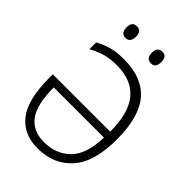

<svg xmlns="http://www.w3.org/2000/svg" viewBox="-268 -1022 1136 1136"><g transform="rotate(45 300.0 -453.5)"><path d="M219 -870Q219 -917 180 -917Q140 -917 140 -870Q140 -820 180 -820Q219 -820 219 -870ZM431 -870Q431 -917 393 -917Q352 -917 352 -870Q352 -820 393 -820Q431 -820 431 -870ZM569 -358Q569 -548 492.5 -636.5Q416 -725 264 -725Q195 -725 149 -710Q103 -695 76 -678V-622Q108 -640 151 -655Q194 -670 258 -670Q510 -670 508 -364H28V-335Q28 -155 91.5 -72.5Q155 10 275 10Q407 10 488 -79.5Q569 -169 569 -358ZM87 -313H507Q503 -169 438.5 -106Q374 -43 275 -43Q182 -43 134.5 -106.5Q87 -170 87 -313Z"/></g></svg>

Font: Noto Sans Mono UI Light
Style: Regular
Weight: 300
Designer: Monotype Design team
Foundry: Monotype Imaging Inc.
Version: 1.000